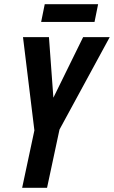

<svg xmlns="http://www.w3.org/2000/svg" viewBox="-20 -890 540 910"><path d="M428 -786 445 -870H192L175 -786ZM203 0 262 -276 500 -714H374L233 -427L212 -714H89L143 -272L85 0Z"/></svg>

Font: Noto Sans Display Condensed
Style: Bold Italic
Weight: 700
Width: 3
Designer: Monotype Design team
Foundry: Monotype Imaging Inc.
Version: 1.000